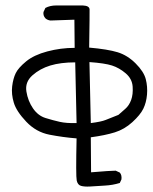

<svg xmlns="http://www.w3.org/2000/svg" viewBox="-20 -402 558 702"><path d="M308 280Q288 281 276 277.5Q264 274 260.5 258Q257 242 260 104Q210 100 161 90.5Q112 81 76 43Q40 5 30.5 -26.5Q21 -58 24.5 -86.5Q28 -115 37.5 -134.5Q47 -154 75.5 -177.5Q104 -201 153 -214Q202 -227 253 -227L252 -330L165 -327Q154 -328 146 -335Q137 -345 139 -358L146 -373Q163 -382 185 -382H283Q307 -381 307.5 -367.5Q308 -354 306 -228Q374 -222 410 -211Q446 -200 476 -170Q506 -140 513 -112.5Q520 -85 517.5 -56Q515 -27 504 -4.5Q493 18 464 44.5Q435 71 399.5 82Q364 93 312 100L313 228Q384 222 403 222L418 229Q426 238 424 254L418 267Q392 275 364 276.5Q336 278 308 280ZM260 48 255 -174Q202 -174 164 -162.5Q126 -151 98.5 -126.5Q71 -102 76.5 -67.5Q82 -33 100.5 -6Q119 21 146.5 29.5Q174 38 198.5 43.5Q223 49 260 48ZM413 18Q424 8 438 -4Q452 -16 459.5 -36.5Q467 -57 465 -85.5Q463 -114 439.5 -134Q416 -154 389.5 -162.5Q363 -171 307 -175L312 48Q351 43 366.5 36.5Q382 30 413 18Z"/></svg>

Font: NaniFont Regular
Style: Regular
Weight: 400
Designer: Nanigashitei
Version: Version 1.036